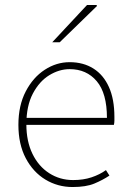

<svg xmlns="http://www.w3.org/2000/svg" viewBox="-20 -740 518 772"><path d="M272 12Q212 12 162.5 -18Q113 -48 83.5 -104Q54 -160 54 -238Q54 -316 83.5 -372.5Q113 -429 160 -459.5Q207 -490 260 -490Q315 -490 355.5 -464.5Q396 -439 418 -390Q440 -341 440 -270Q440 -263 440 -255Q440 -247 438 -238H70V-266H410Q410 -365 369 -413.5Q328 -462 260 -462Q218 -462 178 -437.5Q138 -413 112 -363.5Q86 -314 86 -240Q86 -172 110.5 -121.5Q135 -71 178 -43.5Q221 -16 274 -16Q315 -16 348 -27Q381 -38 406 -56L420 -34Q393 -16 359.5 -2Q326 12 272 12ZM190 -570 330 -720H368L370 -716L220 -570Z"/></svg>

Font: Source Sans 3 VF
Style: Regular
Weight: 200
Designer: Paul D. Hunt
Foundry: Adobe
Version: Version 3.046;hotconv 1.0.118;makeotfexe 2.5.65603